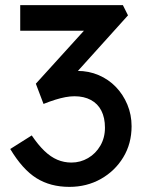

<svg xmlns="http://www.w3.org/2000/svg" viewBox="-20 -720 569 750"><path d="M20 -138 104 -191Q129 -154 153.5 -130.5Q178 -107 204 -96Q230 -85 259 -85Q294 -85 324 -102.5Q354 -120 372 -151Q390 -182 390 -221Q390 -260 376 -287.5Q362 -315 335 -329.5Q308 -344 271 -344Q254 -344 235.5 -340.5Q217 -337 196 -330.5Q175 -324 150 -314L120 -393L336 -631L357 -600H59V-700H460L480 -660L251 -406L226 -432Q234 -436 252.5 -439.5Q271 -443 283 -443Q327 -443 365.5 -426.5Q404 -410 432.5 -380.5Q461 -351 477.5 -311.5Q494 -272 494 -227Q494 -159 461.5 -105.5Q429 -52 374 -21Q319 10 251 10Q177 10 122.5 -24Q68 -58 20 -138Z"/></svg>

Font: Mach
Style: Regular
Weight: 400
Version: Version 1.002